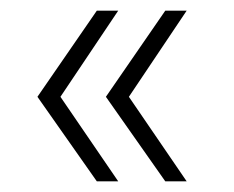

<svg xmlns="http://www.w3.org/2000/svg" viewBox="-20 -431 438 359"><path d="M289 -411H329L221 -250L329 -92H289L178 -250ZM161 -411H201L93 -250L201 -92H161L50 -250Z"/></svg>

Font: TypoPRO Montserrat
Style: Regular
Weight: 275
Designer: Julieta Ulanovsky
Foundry: Julieta Ulanovsky
Version: Version 6.001